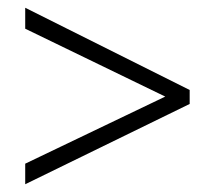

<svg xmlns="http://www.w3.org/2000/svg" viewBox="-20 -670 554 495"><path d="M45 -195V-248L406 -421L45 -596V-650L469 -438V-402Z"/></svg>

Font: Noto Sans Malayalam UI SemiCondensed Light
Style: Regular
Weight: 300
Width: 4
Designer: Jelle Bosma - Monotype Design Team
Foundry: Monotype Imaging Inc.
Version: Version 2.104; ttfautohint (v1.8.4.7-5d5b)